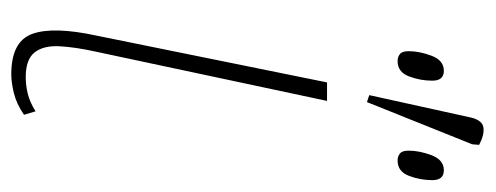

<svg xmlns="http://www.w3.org/2000/svg" viewBox="-282 -564 857 332"><g transform="rotate(90 146.0 -398.5)"><path d="M109 10Q52 10 39 -26.5Q26 -63 42 -137L123 -536H155L70 -137Q62 -101 60.5 -73.5Q59 -46 71 -30.5Q83 -15 114 -15Q128 -15 142.5 -18.5Q157 -22 173 -32L179 -12Q160 1 141.5 5.5Q123 10 109 10ZM157 -605 145 -609 184 -786Q189 -805 201.5 -806.5Q214 -808 231 -799L230 -787ZM258 -658Q251 -658 246 -662Q241 -666 241 -677Q241 -696 249 -717Q257 -738 275 -738Q292 -738 292 -718Q292 -697 284.5 -677.5Q277 -658 258 -658ZM86 -658Q79 -658 74 -662Q69 -666 69 -677Q69 -696 77 -717Q85 -738 103 -738Q120 -738 120 -718Q120 -697 112.5 -677.5Q105 -658 86 -658Z"/></g></svg>

Font: Noto Serif Thin
Style: Italic
Weight: 100
Italic angle: -12°
Designer: Monotype Design Team
Foundry: Monotype Imaging Inc.
Version: Version 2.014; ttfautohint (v1.8.4.7-5d5b)